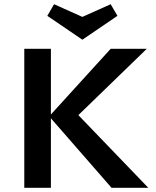

<svg xmlns="http://www.w3.org/2000/svg" viewBox="-20 -889 740 909"><path d="M370 -701 204 -814 236 -869 370 -809 504 -869 536 -814ZM508 0 221 -329V0H95V-658H221V-347L504 -658H675L351 -344L682 0Z"/></svg>

Font: Ysabeau SC
Style: Bold
Weight: 700
Designer: Christian Thalmann (Catharsis Fonts)
Version: Version 0.003